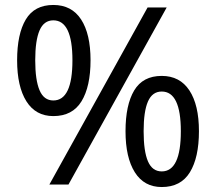

<svg xmlns="http://www.w3.org/2000/svg" viewBox="-20 -744 871 774"><path d="M195 -724Q269 -724 307 -665.5Q345 -607 345 -501Q345 -395 308.5 -335.5Q272 -276 195 -276Q124 -276 86.5 -335.5Q49 -395 49 -501Q49 -607 84 -665.5Q119 -724 195 -724ZM195 -662Q157 -662 139.5 -621.5Q122 -581 122 -501Q122 -421 139.5 -380Q157 -339 195 -339Q272 -339 272 -501Q272 -662 195 -662ZM652 -714 256 0H179L575 -714ZM632 -438Q705 -438 743.5 -379.5Q782 -321 782 -215Q782 -109 745.5 -49.5Q709 10 632 10Q561 10 523.5 -49.5Q486 -109 486 -215Q486 -321 521 -379.5Q556 -438 632 -438ZM632 -375Q594 -375 576.5 -335Q559 -295 559 -215Q559 -134 576.5 -93.5Q594 -53 632 -53Q709 -53 709 -215Q709 -375 632 -375Z"/></svg>

Font: Noto Sans NKo Unjoined
Style: Regular
Weight: 400
Designer: Monotype Design Team
Foundry: Monotype Imaging Inc.
Version: Version 2.004